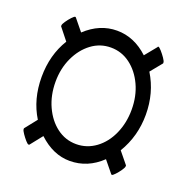

<svg xmlns="http://www.w3.org/2000/svg" viewBox="-86 -619 572 587"><g transform="rotate(20 200.0 -326.0)"><path d="M199 -114Q145 -114 98 -158L67 -119Q67 -118 64 -118Q61 -118 54 -126Q47 -134 40.5 -143.5Q34 -153 34 -157V-160L65 -199Q31 -254 31 -326Q31 -398 65 -453L34 -492V-495Q34 -499 40.5 -508.5Q47 -518 54.5 -526Q62 -534 65 -534Q66 -534 67 -533L98 -495Q144 -538 200 -538Q256 -538 302 -495L333 -533Q333 -535 335 -535Q338 -535 345.5 -526.5Q353 -518 359.5 -508.5Q366 -499 366 -495V-492L335 -454Q370 -397 370 -326Q370 -256 335 -198L366 -160V-157Q366 -153 359.5 -143.5Q353 -134 345.5 -126Q338 -118 335 -118Q334 -118 333 -119L302 -157Q257 -114 199 -114ZM200 -169Q235 -169 263.5 -190Q292 -211 308 -247Q324 -283 324 -326Q324 -370 307.5 -405.5Q291 -441 263 -462Q235 -483 200 -483Q165 -483 137 -462Q109 -441 92.5 -405.5Q76 -370 76 -327Q76 -283 92.5 -247Q109 -211 137 -190Q165 -169 200 -169Z"/></g></svg>

Font: Junicode Two Beta Condensed Medium
Style: Italic
Weight: 500
Width: 3
Italic angle: -9°
Version: Version 1.053; ttfautohint (v1.8.4)